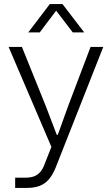

<svg xmlns="http://www.w3.org/2000/svg" viewBox="-20 -750 548 937"><path d="M54 167V117H104Q130 117 147.5 110Q165 103 177.5 88Q190 73 198 50L236 -46V-21L22 -521H87L204 -231L257 -92H262L312 -231L422 -521H484L252 67Q238 102 219.5 124Q201 146 175 156.5Q149 167 112 167ZM118 -592 223 -730H285L391 -592H335L254 -698L174 -592Z"/></svg>

Font: Mona Sans Light
Style: Regular
Weight: 300
Designer: Deni Anggara
Foundry: GitHub
Version: Version 2.000